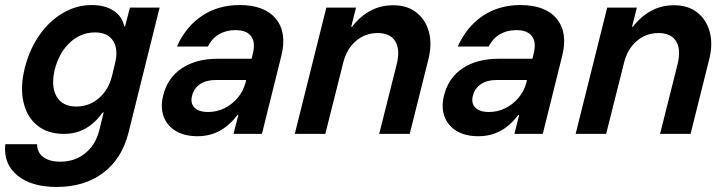

<svg xmlns="http://www.w3.org/2000/svg" viewBox="-51 -530 2879 760"><path d="M173.3 210Q73.3 210 17.5 164.2Q-38.3 118.3 -30 40.8H95.8Q95.8 73.3 120.4 91.7Q145 110 187.5 110Q245 110 286.2 76.7Q327.5 43.3 341.7 -13.3L359.2 -85H355.8Q324.2 -41.7 286.7 -20.8Q249.2 0 201.7 0Q137.5 0 96.2 -33.8Q55 -67.5 41.7 -126.7Q28.3 -185.8 47.5 -262.5Q66.7 -336.7 105.8 -392.1Q145 -447.5 198.3 -478.8Q251.7 -510 312.5 -510Q364.2 -510 398.3 -487.9Q432.5 -465.8 440.8 -425.8H444.2L463.3 -500H580.8L457.5 -4.2Q431.7 98.3 357.5 154.2Q283.3 210 173.3 210ZM250.8 -108.3Q302.5 -108.3 341.2 -142.1Q380 -175.8 393.3 -233.3L404.2 -278.3Q418.3 -335 396.7 -368.3Q375 -401.7 325 -401.7Q269.2 -401.7 226.2 -362.1Q183.3 -322.5 165.8 -255Q150 -188.3 172.9 -148.3Q195.8 -108.3 250.8 -108.3Z M730.8 9.2Q679.2 9.2 644.6 -11.7Q610 -32.5 596.7 -69.2Q583.3 -105.8 595 -152.5Q612.5 -222.5 669.2 -260Q725.8 -297.5 811.7 -297.5H945L950 -319.2Q960.8 -362.5 942.9 -386.7Q925 -410.8 880.8 -410.8Q844.2 -410.8 815.8 -394.2Q787.5 -377.5 771.7 -345.8H649.2Q685 -425 748.8 -467.5Q812.5 -510 897.5 -510Q996.7 -510 1041.2 -455.4Q1085.8 -400.8 1062.5 -308.3L985.8 0H873.3L892.5 -75H889.2Q856.7 -32.5 817.9 -11.7Q779.2 9.2 730.8 9.2ZM772.5 -86.7Q806.7 -86.7 836.7 -101.2Q866.7 -115.8 889.2 -142.1Q911.7 -168.3 920.8 -202.5L923.3 -213.3H801.7Q765.8 -213.3 741.2 -197.1Q716.7 -180.8 709.2 -150.8Q701.7 -121.7 718.8 -104.2Q735.8 -86.7 772.5 -86.7Z M1115.8 0 1240.8 -500H1358.3L1339.2 -424.2H1342.5Q1375 -465.8 1415.4 -487.5Q1455.8 -509.2 1505.8 -509.2Q1560.8 -509.2 1597.1 -480.8Q1633.3 -452.5 1646.7 -403.8Q1660 -355 1644.2 -293.3L1570.8 0H1450L1520 -278.3Q1533.3 -335 1513.3 -367.1Q1493.3 -399.2 1443.3 -399.2Q1394.2 -399.2 1357.1 -367.1Q1320 -335 1306.7 -278.3L1236.7 0Z M1842.5 9.2Q1790.8 9.2 1756.2 -11.7Q1721.7 -32.5 1708.3 -69.2Q1695 -105.8 1706.7 -152.5Q1724.2 -222.5 1780.8 -260Q1837.5 -297.5 1923.3 -297.5H2056.7L2061.7 -319.2Q2072.5 -362.5 2054.6 -386.7Q2036.7 -410.8 1992.5 -410.8Q1955.8 -410.8 1927.5 -394.2Q1899.2 -377.5 1883.3 -345.8H1760.8Q1796.7 -425 1860.4 -467.5Q1924.2 -510 2009.2 -510Q2108.3 -510 2152.9 -455.4Q2197.5 -400.8 2174.2 -308.3L2097.5 0H1985L2004.2 -75H2000.8Q1968.3 -32.5 1929.6 -11.7Q1890.8 9.2 1842.5 9.2ZM1884.2 -86.7Q1918.3 -86.7 1948.3 -101.2Q1978.3 -115.8 2000.8 -142.1Q2023.3 -168.3 2032.5 -202.5L2035 -213.3H1913.3Q1877.5 -213.3 1852.9 -197.1Q1828.3 -180.8 1820.8 -150.8Q1813.3 -121.7 1830.4 -104.2Q1847.5 -86.7 1884.2 -86.7Z M2227.5 0 2352.5 -500H2470L2450.8 -424.2H2454.2Q2486.7 -465.8 2527.1 -487.5Q2567.5 -509.2 2617.5 -509.2Q2672.5 -509.2 2708.8 -480.8Q2745 -452.5 2758.3 -403.8Q2771.7 -355 2755.8 -293.3L2682.5 0H2561.7L2631.7 -278.3Q2645 -335 2625 -367.1Q2605 -399.2 2555 -399.2Q2505.8 -399.2 2468.8 -367.1Q2431.7 -335 2418.3 -278.3L2348.3 0Z"/></svg>

Font: Funnel Sans SemiBold
Style: Italic
Weight: 600
Italic angle: -14.036°
Designer: NORD ID, Kristian Moeller
Foundry: Dicotype
Version: Version 1.000